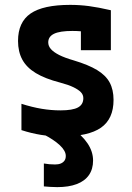

<svg xmlns="http://www.w3.org/2000/svg" viewBox="-20 -550 540 788"><path d="M233 10Q188 10 148 3.5Q108 -3 68 -16V-124Q112 -110 151 -103.5Q190 -97 228 -97Q278 -97 300 -109Q322 -121 322 -147Q322 -161 312 -171.5Q302 -182 281.5 -192Q261 -202 227 -211Q165 -227 127 -250Q89 -273 71.5 -305.5Q54 -338 54 -382Q54 -459 105.5 -494.5Q157 -530 268 -530Q307 -530 345 -525Q383 -520 435 -508V-344H312V-484L365 -416Q333 -420 313.5 -421.5Q294 -423 277 -423Q226 -423 202 -411.5Q178 -400 178 -376Q178 -361 189 -348.5Q200 -336 222.5 -324.5Q245 -313 283 -302Q343 -284 378.5 -262.5Q414 -241 430 -211.5Q446 -182 446 -140Q446 -62 394.5 -26Q343 10 233 10ZM215 218Q199 218 185.5 217Q172 216 160 215V121Q171 123 182.5 124Q194 125 206 125Q220 125 229.5 121Q239 117 244.5 109.5Q250 102 250 90Q250 69 225.5 46Q201 23 156 0L269 -30Q316 4 339 38Q362 72 362 109Q362 144 345 168.5Q328 193 295 205.5Q262 218 215 218Z"/></svg>

Font: M PLUS Code Latin SemiBold
Style: Regular
Weight: 600
Designer: Coji Morishita
Foundry: UNDERFOREST DESIGN
Version: Version 1.002; ttfautohint (v1.8.3)